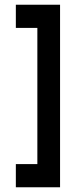

<svg xmlns="http://www.w3.org/2000/svg" viewBox="-20 -711 334 812"><path d="M138 -593H47V-691H234V81H47V-17H138Z"/></svg>

Font: Squada One
Style: Regular
Weight: 400
Version: Version 1.001